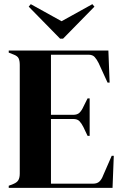

<svg xmlns="http://www.w3.org/2000/svg" viewBox="-20 -903 595 923"><path d="M22 0V-10L45 -19Q62 -26 68.5 -37.5Q75 -49 75 -69V-591Q75 -611 69.5 -622.5Q64 -634 45 -641L22 -650V-660H501L507 -506H497L454 -600Q445 -618 435 -629Q425 -640 405 -640H225V-351H332Q352 -351 362.5 -361.5Q373 -372 381 -390L401 -430H411V-250H401L381 -292Q372 -310 362 -320.5Q352 -331 332 -331H225V-20H427Q447 -20 458 -30.5Q469 -41 476 -60L517 -154H527L521 0ZM269 -717 118 -871 128 -883 276 -801 424 -883 434 -871 283 -717Z"/></svg>

Font: DeepMind Serif Display
Style: Regular
Weight: 400
Designer: Frank Grießhammer / Modifications: Colophon Foundry
Foundry: Colophon Foundry
Version: Version 5.003; ttfautohint (v1.8.2)